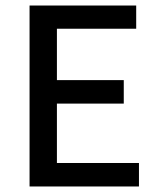

<svg xmlns="http://www.w3.org/2000/svg" viewBox="-20 -675 573 695"><path d="M87 0V-655H473V-571H186V-385H428V-300H186V-85H483V0Z"/></svg>

Font: Mada Medium
Style: Regular
Weight: 500
Designer: Khaled Hosny
Version: Version 1.5